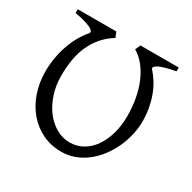

<svg xmlns="http://www.w3.org/2000/svg" viewBox="-142 -759 920 918"><g transform="rotate(30 318.0 -300.0)"><path d="M591.8 -594.2Q555.7 -587.9 529.3 -579.6Q518.1 -576.2 508.1 -572Q498 -567.9 491.7 -563Q485.4 -558.1 483.4 -553Q481.4 -547.9 486.8 -542.5Q504.9 -522.5 520.3 -497.3Q535.6 -472.2 546.9 -442.1Q558.1 -412.1 564.5 -377.4Q570.8 -342.8 570.8 -304.2Q570.8 -268.6 562.3 -231Q553.7 -193.4 537.6 -158Q521.5 -122.6 498.3 -91.3Q475.1 -60.1 445.6 -36.4Q416 -12.7 380.6 1Q345.2 14.6 305.2 14.6Q248.5 14.6 201.4 -8.1Q154.3 -30.8 120.4 -70.6Q86.4 -110.4 67.6 -164.6Q48.8 -218.8 48.8 -281.2Q48.8 -321.8 55.7 -359.4Q62.5 -397 74.5 -430.4Q86.4 -463.9 102.8 -492.2Q119.1 -520.5 138.2 -542.5Q143.1 -548.3 141.4 -553.5Q139.6 -558.6 133.3 -563.5Q127 -568.4 116.9 -572.5Q106.9 -576.7 96.2 -580.1Q70.3 -588.4 34.2 -594.2V-615.2H247.1L258.8 -586.4Q222.2 -563.5 196.8 -534.2Q171.4 -504.9 155.3 -469.2Q139.2 -433.6 131.8 -391.4Q124.5 -349.1 124.5 -300.3Q124.5 -247.6 139.9 -200.7Q155.3 -153.8 181.6 -119.1Q208 -84.5 243.2 -64.2Q278.3 -43.9 317.9 -43.9Q357.9 -43.9 390.9 -63Q423.8 -82 446.8 -115.5Q469.7 -148.9 482.4 -193.8Q495.1 -238.8 495.1 -290.5Q495.1 -339.8 486.8 -385.3Q478.5 -430.7 462.4 -469.2Q446.3 -507.8 422.6 -537.8Q398.9 -567.9 367.7 -586.4L380.9 -615.2H591.8Z"/></g></svg>

Font: Noto Serif Devanagari
Style: Regular
Weight: 400
Designer: Monotype Design Team
Foundry: Monotype Imaging Inc.
Version: Version 1.01